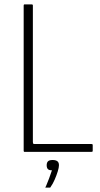

<svg xmlns="http://www.w3.org/2000/svg" viewBox="-20 -693 456 876"><path d="M92 0Q88 0 88 -5V-668Q88 -673 92 -673H125Q127 -673 128.5 -672Q130 -671 130 -668V-45Q130 -41 131 -38.5Q132 -36 137 -36H397Q400 -36 401.5 -35Q403 -34 403 -31V-5Q403 -2 401.5 -1Q400 0 397 0ZM249 61Q249 71 243.5 89Q238 107 229.5 126.5Q221 146 211 160Q210 163 208 163Q206 163 199 163Q192 163 187 163Q187 162 187 161.5Q187 161 190 156Q196 142 204 121Q212 100 217 84Q203 84 198 78Q193 72 193 61Q193 49 199 43Q205 37 220 37Q234 37 241.5 42.5Q249 48 249 61Z"/></svg>

Font: Glory ExtraLight
Style: Regular
Weight: 250
Version: Version 1.011